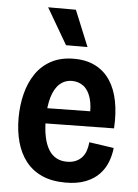

<svg xmlns="http://www.w3.org/2000/svg" viewBox="-54 -799 614 854"><g transform="rotate(5 252.5 -372.0)"><path d="M271 13Q209 13 165 -7Q121 -27 93 -63Q65 -99 51.5 -148Q38 -197 38 -255Q38 -312 51 -363.5Q64 -415 91 -454.5Q118 -494 160.5 -516.5Q203 -539 261 -539Q316 -539 356.5 -518.5Q397 -498 422.5 -459.5Q448 -421 458.5 -367Q469 -313 465 -246L125 -241V-309L383 -313L352 -280Q356 -336 345 -371.5Q334 -407 312 -423.5Q290 -440 261 -440Q229 -440 206 -419.5Q183 -399 171 -359Q159 -319 159 -260Q159 -172 186.5 -126Q214 -80 269 -80Q291 -80 307.5 -87Q324 -94 335.5 -106.5Q347 -119 353 -136.5Q359 -154 361 -175L471 -159Q468 -127 456 -96Q444 -65 420.5 -40.5Q397 -16 360 -1.5Q323 13 271 13ZM220 -596 126 -757H250L316 -596Z"/></g></svg>

Font: Bricolage Grotesque SemiCondensed SemiBold
Style: Regular
Weight: 600
Width: 4
Designer: Mathieu Triay
Foundry: Atelier Triay
Version: Version 1.001;gftools[0.9.33.dev8+g029e19f]